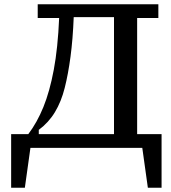

<svg xmlns="http://www.w3.org/2000/svg" viewBox="-20 -690 796 896"><path d="M161 -84V-64H512V-610H324Q320 -507 309 -425Q298 -343 282 -280Q266 -216 236.5 -167Q207 -118 161 -84ZM32 186V-64H112Q153 -118 182.5 -190.5Q212 -263 231 -364.5Q250 -466 256 -606H156V-670H719V-606H620V-64H734V186H670L644 0H122L96 186Z"/></svg>

Font: Source Serif 4 Caption
Style: Regular
Weight: 400
Designer: Frank Grießhammer
Foundry: Adobe Systems Incorporated
Version: Version 4.004;hotconv 1.0.117;makeotfexe 2.5.65602